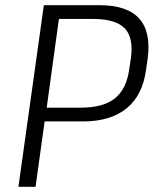

<svg xmlns="http://www.w3.org/2000/svg" viewBox="-20 -720 592 740"><path d="M149 -700H363Q471 -700 517 -648Q563 -596 549 -493L543 -452Q530 -353 468 -302.5Q406 -252 300 -252H152L117 0H51ZM160 -305H291Q379 -305 423.5 -341.5Q468 -378 478 -453L484 -492Q496 -574 461 -610.5Q426 -647 338 -647H207Z"/></svg>

Font: Pathway Extreme 8pt Thin 12pt ExtraLight
Style: Italic
Weight: 250
Italic angle: -8°
Version: Version 1.001;gftools[0.9.26]